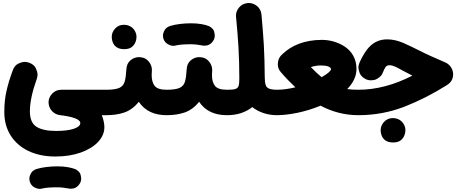

<svg xmlns="http://www.w3.org/2000/svg" viewBox="-20 -695 3008 1261"><path d="M8.3 41C8.3 100.1 22.5 151.4 50.3 195.3C106 282.7 209.5 333 342.8 333C405.8 333 461.4 324.2 509.8 307.1C606.9 272.5 665.5 211.4 665.5 140.6C665.5 116.2 659.7 89.8 648.4 61.5H678.7C701.7 61.5 721.7 53.2 737.8 37.1C753.9 20.5 761.7 1 761.7 -22C761.7 -44.9 753.9 -64.9 737.8 -81.1C721.7 -97.2 701.7 -105.5 678.7 -105.5H382.8C358.9 -105.5 338.9 -97.2 322.8 -80.1C306.6 -63 298.8 -43.9 298.8 -22.9C298.8 -20.5 298.8 -18.1 299.3 -15.6C302.7 23.9 333.5 55.7 372.6 61C459 71.3 507.3 88.4 507.3 113.3C507.3 128.4 493.2 141.1 464.4 150.9C435.5 160.2 397.5 165 349.1 165C291 165 248 155.8 219.2 137.2C190.4 118.7 176.3 85 176.3 36.6C176.3 -22 191.4 -92.8 221.2 -175.8C224.6 -185.1 226.6 -194.8 226.6 -204.1C226.6 -216.3 222.7 -230.5 215.3 -247.1C207.5 -263.2 192.9 -275.4 171.4 -283.2C162.1 -286.6 152.3 -288.6 143.1 -288.6C130.9 -288.6 116.7 -284.7 100.6 -277.3C84 -269.5 71.8 -254.9 64 -233.4C44.9 -182.1 31.2 -136.2 22 -94.7C12.7 -53.2 8.3 -7.8 8.3 41ZM175.3 496.6C180.7 513.7 189.9 526.4 203.6 534.2C216.8 541.5 229.5 545.4 240.7 545.4C246.1 545.4 252 544.4 257.8 543C278.8 537.6 313.5 535.2 356.9 535.2C379.9 535.2 408.7 538.6 427.7 542.5C433.6 543.9 439.5 544.4 444.8 544.4C460.9 544.4 482.9 541 501 515.1C509.3 503.9 513.2 491.2 513.2 478C513.2 472.7 511.7 463.9 508.8 451.2C505.4 438.5 495.1 427.2 477.1 417C449.2 405.3 407.7 397.5 356.9 397.5C309.6 397.5 258.3 403.3 221.2 414.6C203.1 420.4 190.9 429.7 183.6 442.9C176.3 456.1 172.9 467.8 172.9 478.5C172.9 484.4 173.8 490.2 175.3 496.6Z M594.7 -22C594.7 1 603 20.5 619.6 37.1C636.2 53.2 655.8 61.5 678.7 61.5C722.7 61.5 762.2 55.7 797.4 43.5C832.5 31.2 863.8 8.3 891.6 -26.4C934.1 36.6 998 61.5 1074.2 61.5H1074.7C1097.7 61.5 1117.7 53.2 1133.8 37.1C1149.9 20.5 1157.7 1 1157.7 -22C1157.7 -44.9 1149.9 -64.9 1133.8 -81.1C1117.7 -97.2 1097.7 -105.5 1074.7 -105.5H1074.2C1034.7 -105.5 1008.8 -114.3 995.6 -131.3C982.4 -148.4 976.1 -171.9 976.1 -202.1C976.1 -210.9 976.6 -220.2 977.5 -230.5V-236.8C977.5 -256.8 970.2 -274.9 956.1 -292C941.9 -309.1 922.9 -317.9 899.9 -319.3C897.5 -319.8 895 -319.8 892.6 -319.8C872.6 -319.8 854 -313 837.4 -299.3C820.8 -285.6 811.5 -266.1 810.1 -240.2C808.1 -206.5 804.7 -180.2 799.3 -160.6C793.9 -140.6 782.2 -126.5 764.6 -118.2C746.6 -109.9 718.3 -105.5 678.7 -105.5C655.8 -105.5 636.2 -97.2 619.6 -81.1C603 -64.9 594.7 -44.9 594.7 -22ZM713.9 -453.1C713.9 -440.9 715.8 -429.2 720.2 -418C729.5 -394 750.5 -372.1 794.9 -372.1C816.4 -372.1 833 -376.5 845.2 -385.7C868.7 -403.8 876.5 -432.1 876.5 -453.1C876.5 -467.8 872.1 -481.9 863.8 -495.1C850.6 -516.1 827.1 -532.2 793.5 -532.2C770.5 -532.2 752 -524.4 736.8 -508.3C721.7 -492.2 713.9 -473.6 713.9 -453.1Z M990.7 -22C990.7 1 999 20.5 1015.6 37.1C1032.2 53.2 1051.8 61.5 1074.7 61.5C1118.7 61.5 1158.2 55.7 1193.4 43.5C1228.5 31.2 1259.8 8.3 1287.6 -26.4C1330.1 36.6 1394 61.5 1470.2 61.5H1470.7C1493.7 61.5 1513.7 53.2 1529.8 37.1C1545.9 20.5 1553.7 1 1553.7 -22C1553.7 -44.9 1545.9 -64.9 1529.8 -81.1C1513.7 -97.2 1493.7 -105.5 1470.7 -105.5H1470.2C1430.7 -105.5 1404.8 -114.3 1391.6 -131.3C1378.4 -148.4 1372.1 -171.9 1372.1 -202.1C1372.1 -210.9 1372.6 -220.2 1373.5 -230.5V-236.8C1373.5 -256.8 1366.2 -274.9 1352.1 -292C1337.9 -309.1 1318.8 -317.9 1295.9 -319.3C1293.5 -319.8 1291 -319.8 1288.6 -319.8C1268.6 -319.8 1250 -313 1233.4 -299.3C1216.8 -285.6 1207.5 -266.1 1206.1 -240.2C1204.1 -206.5 1200.7 -180.2 1195.3 -160.6C1189.9 -140.6 1178.2 -126.5 1160.6 -118.2C1142.6 -109.9 1114.3 -105.5 1074.7 -105.5C1051.8 -105.5 1032.2 -97.2 1015.6 -81.1C999 -64.9 990.7 -44.9 990.7 -22ZM1052.7 -442.9C1058.1 -425.8 1067.4 -413.1 1081.1 -405.8C1094.2 -397.9 1106.9 -394 1118.2 -394C1123.5 -394 1129.4 -395 1135.3 -396.5C1156.2 -401.9 1190.9 -404.3 1234.4 -404.3C1257.3 -404.3 1286.1 -400.9 1305.2 -397C1311 -395.5 1316.9 -395 1322.3 -395C1338.4 -395 1360.4 -398.4 1378.4 -424.3C1386.7 -435.5 1390.6 -448.2 1390.6 -461.4C1390.6 -466.8 1389.2 -475.6 1386.2 -488.3C1382.8 -501 1372.6 -512.2 1354.5 -522.5C1326.7 -534.2 1285.2 -542 1234.4 -542C1187 -542 1135.7 -536.1 1098.6 -524.9C1080.6 -519 1068.4 -509.8 1061 -496.6C1053.7 -483.4 1050.3 -471.7 1050.3 -460.9C1050.3 -455.1 1051.3 -449.2 1052.7 -442.9Z M1387.2 -22C1387.2 1 1395.5 20.5 1411.6 37.1C1428.2 53.2 1447.8 61.5 1470.7 61.5C1537.1 61.5 1592.3 43.9 1636.7 8.3C1681.2 43.5 1739.3 61.5 1799.3 61.5H1799.8C1822.8 61.5 1842.8 53.2 1858.9 37.1C1875 20.5 1882.8 1 1882.8 -22C1882.8 -44.9 1875 -64.9 1858.9 -81.1C1842.8 -97.2 1822.8 -105.5 1799.8 -105.5H1799.3C1767.6 -105.5 1746.1 -110.4 1735.4 -120.1C1724.6 -129.4 1719.2 -149.4 1719.2 -180.2C1719.2 -183.1 1719.2 -186 1718.8 -189C1718.3 -264.2 1716.3 -334 1712.9 -398.4C1709 -462.9 1703.6 -529.8 1697.3 -599.1C1694.8 -622.1 1685.5 -640.6 1668.9 -654.8C1651.9 -668.5 1633.8 -675.3 1614.7 -675.3C1611.8 -675.3 1608.9 -675.3 1606 -674.8C1583 -672.4 1564.9 -663.1 1550.8 -646.5C1536.6 -629.9 1529.8 -611.8 1529.8 -592.3C1529.8 -589.4 1529.8 -586.4 1530.3 -583.5C1543.9 -442.9 1551.8 -330.1 1551.8 -180.2C1551.8 -158.2 1550.3 -141.6 1546.9 -130.9C1540 -109.4 1519.5 -105.5 1470.7 -105.5C1447.8 -105.5 1428.2 -97.2 1411.6 -81.1C1395.5 -64.9 1387.2 -44.9 1387.2 -22Z M1716.3 -22C1716.3 1 1724.6 20.5 1740.7 37.1C1757.3 53.2 1776.9 61.5 1799.8 61.5C1837.4 61.5 1882.3 56.2 1933.6 45.9C1984.9 35.2 2035.6 19.5 2085.4 -1C2160.2 38.6 2242.2 61.5 2333.5 61.5H2334C2356.9 61.5 2377 53.2 2393.1 37.1C2409.2 20.5 2417 1 2417 -22C2417 -44.9 2409.2 -64.9 2393.1 -81.1C2377 -97.2 2356.9 -105.5 2334 -105.5H2333.5C2306.2 -105.5 2281.7 -106.9 2260.3 -109.9C2297.9 -148.4 2321.3 -192.4 2321.3 -241.7C2321.3 -308.6 2291 -356.4 2246.1 -387.7C2200.7 -418.5 2145 -433.1 2094.7 -433.1C1977.1 -433.1 1892.1 -394.5 1835.9 -340.3C1829.6 -335 1824.2 -329.1 1819.3 -322.3C1812 -311.5 1807.1 -299.3 1805.7 -286.1C1805.2 -281.7 1804.7 -277.3 1804.7 -272.9C1804.7 -259.3 1807.6 -240.2 1823.2 -222.7C1854.5 -186 1886.7 -152.8 1919.9 -121.6C1879.4 -111.8 1838.4 -105.5 1799.8 -105.5C1776.9 -105.5 1757.3 -97.2 1740.7 -81.1C1724.6 -64.9 1716.3 -44.9 1716.3 -22ZM2087.9 -265.1C2124.5 -265.1 2153.8 -256.8 2153.8 -240.7C2153.8 -229 2129.4 -209 2092.3 -188C2070.8 -205.6 2047.4 -227.5 2021.5 -254.4C2043.5 -261.7 2065.4 -265.1 2087.9 -265.1Z M2523.4 -436.5C2429.7 -436.5 2382.3 -372.6 2342.3 -286.6C2336.9 -274.4 2334 -262.7 2334 -251.5C2334 -243.2 2336.4 -231.9 2341.3 -217.8C2346.2 -203.6 2356.4 -191.4 2371.6 -181.2C2385.7 -171.9 2399.9 -167.5 2414.6 -167.5C2417 -167.5 2422.9 -168 2432.1 -168.9C2441.4 -169.4 2453.1 -174.3 2466.3 -183.6C2479.5 -192.9 2488.3 -203.1 2492.7 -214.8C2500.5 -234.4 2507.3 -248 2512.7 -255.4C2518.1 -262.7 2527.3 -266.6 2540 -266.6C2560.1 -266.6 2587.4 -252.4 2621.1 -233.4C2644 -221.2 2666.5 -209.5 2688.5 -198.2C2570.8 -138.2 2452.6 -105.5 2334 -105.5C2311 -105.5 2291 -97.2 2274.4 -80.6C2258.3 -63.5 2250 -43.9 2250 -22C2250 0 2258.3 19.5 2274.4 36.6C2291 53.2 2311 61.5 2334 61.5C2439 61.5 2539.1 43 2634.8 6.3C2730 -30.8 2824.2 -78.6 2917 -137.2C2942.9 -153.8 2956.1 -177.2 2956.1 -208C2956.1 -239.7 2934.6 -272.5 2905.3 -284.7C2833.5 -315.4 2776.4 -340.8 2731.4 -364.3C2697.8 -381.3 2663.1 -397.9 2627.4 -413.6C2591.8 -428.7 2557.1 -436.5 2523.4 -436.5ZM2480 159.7C2480 171.9 2481.9 183.6 2486.3 194.8C2495.6 218.8 2516.6 240.7 2561 240.7C2582.5 240.7 2599.1 236.3 2611.3 227.1C2634.8 209 2642.6 180.7 2642.6 159.7C2642.6 145 2638.2 130.9 2629.9 117.7C2616.7 96.7 2593.3 80.6 2559.6 80.6C2536.6 80.6 2518.1 88.9 2502.9 105C2487.8 121.1 2480 139.2 2480 159.7Z"/></svg>

Font: Mikhak Black
Style: Regular
Weight: 900
Designer: Amin Abedi
Version: Version 3.2